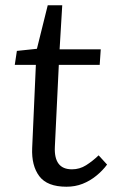

<svg xmlns="http://www.w3.org/2000/svg" viewBox="-20 -694 442 728"><path d="M44 -501 120 -509 161 -674H216L206 -507H362L358 -448H203L188 -137Q186 -95 202 -73.5Q218 -52 253 -52Q282 -52 306.5 -67.5Q331 -83 354 -105L386 -70Q369 -47 345 -27.5Q321 -8 293 3Q265 14 232 14Q159 14 129 -26Q99 -66 102 -133L116 -448H36Z"/></svg>

Font: Literata
Style: Italic
Weight: 400
Italic angle: -2°
Designer: Latin by Veronika Burian and Jose Scaglione. Greek by Irene Vlachou. Cyrillic by Vera Evstafieva
Foundry: TypeTogether
Version: Version 3.103;gftools[0.9.29]